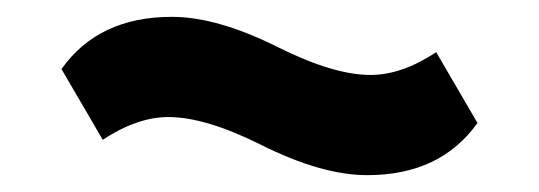

<svg xmlns="http://www.w3.org/2000/svg" viewBox="-20 -420 640 228"><path d="M416 -212Q362 -212 290 -248Q224 -281 180 -281Q143 -281 102 -254L53 -338Q97 -400 184 -400Q238 -400 310 -364Q376 -331 420 -331Q457 -331 498 -358L547 -274Q503 -212 416 -212Z"/></svg>

Font: Anuphan
Style: Bold
Weight: 700
Designer: Mike Abbink, Paul van der Laan, Pieter van Rosmalen, Mint Tantisuwanna
Foundry: Bold Monday; Cadson Demak
Version: Version 3.002;hotconv 1.0.109;makeotfexe 2.5.65596